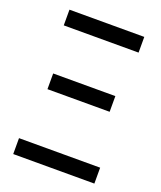

<svg xmlns="http://www.w3.org/2000/svg" viewBox="-133 -800 743 885"><g transform="rotate(20 238.0 -357.0)"><path d="M421 -637V-714H54V-637ZM389 -335V-412H84V-335ZM436 0V-78H38V0Z"/></g></svg>

Font: Noto Sans UI SemiCondensed
Style: Regular
Weight: 400
Width: 4
Designer: Monotype Design Team
Foundry: Monotype Imaging Inc.
Version: 1.001